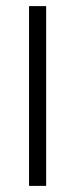

<svg xmlns="http://www.w3.org/2000/svg" viewBox="-20 -608 246 628"><path d="M75 0H131V-588H75Z"/></svg>

Font: Noto Sans Hebrew Condensed Light
Style: Regular
Weight: 300
Width: 3
Designer: Monotype Design Team
Foundry: Monotype Imaging Inc.
Version: Version 2.004